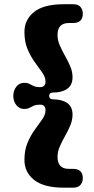

<svg xmlns="http://www.w3.org/2000/svg" viewBox="-20 -750 436 888"><path d="M207.5 -306.5Q207.5 -290.5 226 -290.5Q266 -290.5 290.8 -273.5Q315.5 -256.5 315.5 -220Q315.5 -194.5 305 -169.8Q294.5 -145 280.8 -120.8Q267 -96.5 256.5 -72.5Q246 -48.5 246 -25Q246 31 298 31H317.5Q363 31 363 74.5Q363 92.5 352.2 105.2Q341.5 118 317.5 118H275.5Q182.5 118 137.8 82.2Q93 46.5 93 -10.5Q93 -56.5 107.8 -90.8Q122.5 -125 141.8 -151.2Q161 -177.5 175.8 -198.8Q190.5 -220 190.5 -240Q190.5 -266 165 -266Q147 -266 136 -261Q125 -256 115.8 -251Q106.5 -246 93 -246Q69 -246 55.2 -264.2Q41.5 -282.5 41.5 -306.5Q41.5 -330.5 55.2 -348.8Q69 -367 93 -367Q106.5 -367 115.8 -362Q125 -357 136 -352Q147 -347 165 -347Q190.5 -347 190.5 -373Q190.5 -392.5 175.8 -413.8Q161 -435 141.8 -461.2Q122.5 -487.5 107.8 -521.8Q93 -556 93 -602Q93 -659 137.8 -694.8Q182.5 -730.5 275.5 -730.5H317.5Q341.5 -730.5 352.2 -718Q363 -705.5 363 -687Q363 -643.5 317.5 -643.5H298Q246 -643.5 246 -588Q246 -564 256.5 -540Q267 -516 280.8 -491.8Q294.5 -467.5 305 -443Q315.5 -418.5 315.5 -393Q315.5 -356.5 290.8 -339.2Q266 -322 226 -322Q207.5 -322 207.5 -306.5Z"/></svg>

Font: Fraunces 144pt SuperSoft Black
Style: Regular
Weight: 900
Version: Version 1.000;[b76b70a41]